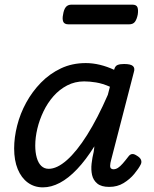

<svg xmlns="http://www.w3.org/2000/svg" viewBox="-20 -791 663 828"><path d="M165 17Q128 17 100 -3.5Q72 -24 56.5 -61.5Q41 -99 41 -151Q41 -198 54 -249.5Q67 -301 93 -348.5Q119 -396 156.5 -434.5Q194 -473 242.5 -496Q291 -519 350 -519Q380 -519 411 -511.5Q442 -504 472 -490L473 -493Q477 -507 487.5 -511Q498 -515 515 -515Q544 -515 553.5 -506Q563 -497 557 -479L460 -104Q455 -86 455 -76.5Q455 -67 459.5 -64Q464 -61 469 -61Q479 -61 488.5 -67Q498 -73 509 -85.5Q520 -98 533 -115Q540 -125 548.5 -126.5Q557 -128 568 -121Q584 -112 588 -102Q592 -92 587 -82Q578 -64 559 -41Q540 -18 513 -1.5Q486 15 451 15Q417 15 399.5 0.5Q382 -14 377 -36.5Q372 -59 375 -85.5Q378 -112 384 -136Q385 -141 385.5 -147Q386 -153 387 -160Q350 -101 312.5 -61.5Q275 -22 238 -2.5Q201 17 165 17ZM132 -163Q132 -134 138.5 -111Q145 -88 158 -75.5Q171 -63 190 -63Q226 -63 268.5 -100.5Q311 -138 356 -209.5Q401 -281 445 -382L454 -417Q422 -431 394 -435.5Q366 -440 343 -440Q303 -440 269.5 -422.5Q236 -405 210.5 -376Q185 -347 167.5 -310.5Q150 -274 141 -236Q132 -198 132 -163ZM276 -686Q257 -686 252.5 -698Q248 -710 252 -728Q255 -749 263.5 -760Q272 -771 289 -771H550Q569 -771 573 -759Q577 -747 574 -728Q570 -708 562 -697Q554 -686 536 -686Z"/></svg>

Font: Playwrite IS
Style: Regular
Weight: 400
Designer: Veronika Burian, José Scaglione
Foundry: TypeTogether
Version: Version 1.002